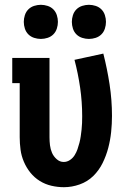

<svg xmlns="http://www.w3.org/2000/svg" viewBox="-20 -771 540 799"><path d="M246 8Q220 8 194 2Q168 -4 145.5 -18Q123 -32 106.5 -52.5Q90 -73 79.5 -97.5Q69 -122 65.5 -148Q62 -174 62 -200V-425H31V-530H186V-200Q186 -183 188 -166.5Q190 -150 196.5 -135Q203 -120 216 -108.5Q229 -97 245 -97Q259 -97 271 -105Q283 -113 290.5 -125Q298 -137 302.5 -150Q307 -163 310.5 -176.5Q314 -190 316 -204Q318 -218 319.5 -231.5Q321 -245 321.5 -259Q322 -273 322 -287Q322 -347 313.5 -406Q305 -465 290 -522L410 -548Q426 -485 436 -420Q446 -355 446 -289Q446 -255 442.5 -221.5Q439 -188 430.5 -155.5Q422 -123 407 -92.5Q392 -62 368 -38.5Q344 -15 311.5 -3.5Q279 8 246 8ZM350 -609Q336 -609 322 -613.5Q308 -618 298 -628Q288 -638 283.5 -652Q279 -666 279 -680Q279 -694 283.5 -708Q288 -722 298 -732Q308 -742 322 -746.5Q336 -751 350 -751Q364 -751 378 -746.5Q392 -742 402 -732Q412 -722 416.5 -708Q421 -694 421 -680Q421 -666 416.5 -652Q412 -638 402 -628Q392 -618 378 -613.5Q364 -609 350 -609ZM150 -609Q136 -609 122 -613.5Q108 -618 98 -628Q88 -638 83.5 -652Q79 -666 79 -680Q79 -694 83.5 -708Q88 -722 98 -732Q108 -742 122 -746.5Q136 -751 150 -751Q164 -751 178 -746.5Q192 -742 202 -732Q212 -722 216.5 -708Q221 -694 221 -680Q221 -666 216.5 -652Q212 -638 202 -628Q192 -618 178 -613.5Q164 -609 150 -609Z"/></svg>

Font: Iosevka Slab Extrabold
Style: Regular
Weight: 800
Monospace: yes
Designer: Belleve Invis
Foundry: Belleve Invis
Version: Version 11.1.1; ttfautohint (v1.8.3)